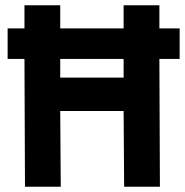

<svg xmlns="http://www.w3.org/2000/svg" viewBox="-20 -710 703 730"><path d="M9 -602H73V-690H209V-602H450V-690H586V-602H663V-486H586L588 0H452L450 -288H209L211 0H75L73 -486H9ZM450 -415V-486H209V-415Z"/></svg>

Font: Panefresco 999wt
Style: Regular
Weight: 900
Version: Version 1.001